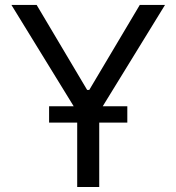

<svg xmlns="http://www.w3.org/2000/svg" viewBox="-20 -747 705 767"><path d="M25.6 -727.3H126.4L328.1 -387.8H336.6L538.4 -727.3H639.2L376.4 -299.7V0H288.4V-299.7ZM176.1 -257.1V-322.4H488.6V-257.1Z"/></svg>

Font: Inter Alia
Style: Regular
Weight: 400
Designer: Rasmus Andersson (Latin, Greek, Cyrillic etc.) and Evan from Shavian.info (Shavian, old style figures)
Foundry: Shavian.info
Version: Version 0.001;git-37ab20767